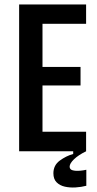

<svg xmlns="http://www.w3.org/2000/svg" viewBox="-20 -680 436 863"><path d="M66 0V-660H367V-573H171V-379H342V-296H171V-88H367V0ZM368 155Q345 161 319.5 162.5Q294 164 271.5 159Q249 154 234.5 139.5Q220 125 220 99Q220 63 248.5 42Q277 21 309 12V-5H367V0Q332 17 312.5 36Q293 55 293 69Q293 82 307 85.5Q321 89 338.5 87.5Q356 86 368 83Z"/></svg>

Font: Bricolage Grotesque 10pt Condensed Medium
Style: Regular
Weight: 500
Width: 3
Designer: Mathieu Triay
Foundry: Atelier Triay
Version: Version 1.000; ttfautohint (v1.8.4.7-5d5b);gftools[0.9.32]